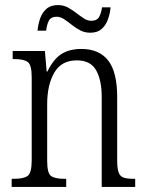

<svg xmlns="http://www.w3.org/2000/svg" viewBox="-20 -737 577 757"><path d="M26 0V-32H36Q74 -32 89.5 -44Q105 -56 105 -105V-433Q105 -481 89.5 -492.5Q74 -504 38 -504H30V-536H157L164 -455H167Q190 -503 221.5 -523.5Q253 -544 301 -544Q371 -544 406.5 -498.5Q442 -453 442 -355V-105Q442 -72 448 -56.5Q454 -41 468 -36.5Q482 -32 507 -32H513V0H381V-355Q381 -421 359 -460Q337 -499 283 -499Q222 -499 194 -450.5Q166 -402 166 -326V-102Q166 -54 181.5 -43Q197 -32 234 -32H241V0ZM336 -608Q314 -608 296 -617.5Q278 -627 262.5 -639.5Q247 -652 232.5 -661.5Q218 -671 203 -671Q180 -671 172 -654Q164 -637 162 -616H128Q130 -640 138 -663.5Q146 -687 163 -702Q180 -717 209 -717Q230 -717 247.5 -707.5Q265 -698 280.5 -686Q296 -674 310.5 -664.5Q325 -655 340 -655Q363 -655 371.5 -671.5Q380 -688 382 -708H416Q414 -684 405.5 -660.5Q397 -637 380.5 -622.5Q364 -608 336 -608Z"/></svg>

Font: Noto Serif Lao Condensed Light
Style: Regular
Weight: 300
Width: 3
Designer: Monotype Design Team
Foundry: Monotype Imaging Inc.
Version: Version 2.003; ttfautohint (v1.8.4.7-5d5b)